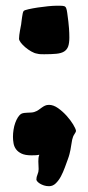

<svg xmlns="http://www.w3.org/2000/svg" viewBox="-20 -516 306 665"><path d="M243.2 -63Q243.2 -59.1 237.8 -51.3Q232.4 -43.5 230 -32.2Q227.5 -20.5 226.6 -12.5Q225.6 -4.4 224.1 2.7Q222.7 9.8 220.7 17.6Q218.8 25.4 214.8 36.1Q210.4 47.9 204.6 64Q198.7 80.1 191.2 94.5Q183.6 108.9 173.3 118.9Q163.1 128.9 149.9 128.9Q140.1 128.9 132.1 126.2Q124 123.5 118.2 119.9Q112.3 116.2 109.1 112.3Q106 108.4 106 106Q106 97.2 109.9 88.4Q113.8 79.6 113.8 69.8Q113.8 63 113.3 56.4Q112.8 49.8 112.8 43Q112.8 37.6 113.3 31.7Q113.8 25.9 116.2 20Q108.4 21.5 101.8 21.7Q95.2 22 88.9 22Q67.4 22 54.9 16.1Q42.5 10.3 35.6 1Q28.8 -8.3 26.9 -19.8Q24.9 -31.2 24.9 -42Q24.9 -54.2 26.9 -66.7Q28.8 -79.1 32.7 -90.1Q36.6 -101.1 42 -109.6Q47.4 -118.2 54.2 -122.1Q58.1 -124 63.7 -124.8Q69.3 -125.5 75.2 -125.7Q81.1 -126 87.2 -126.2Q93.3 -126.5 98.1 -127.9Q107.4 -130.9 113.5 -135.3Q119.6 -139.6 125 -143.6Q130.4 -147.5 136 -150.1Q141.6 -152.8 149.9 -152.8Q165 -152.8 181.2 -141.4Q197.3 -129.9 210.7 -115Q224.1 -100.1 233.2 -85.2Q242.2 -70.3 243.2 -63ZM216.8 -440.9Q217.8 -433.6 219 -417.7Q220.2 -401.9 220.2 -386.2Q220.2 -366.7 216.1 -355.2Q211.9 -343.8 202.1 -337.6Q192.4 -331.5 175.3 -329.8Q158.2 -328.1 132.8 -328.1Q126 -328.1 120.1 -328.4Q114.3 -328.6 108.9 -330.1Q99.1 -331.5 88.1 -337.9Q77.1 -344.2 67.6 -352.3Q58.1 -360.4 52 -368.4Q45.9 -376.5 45.9 -381.8Q45.9 -387.7 46.9 -395Q47.9 -402.3 49.1 -409.4Q50.3 -416.5 51.5 -422.4Q52.7 -428.2 53.2 -431.2Q53.7 -436.5 54.7 -443.6Q55.7 -450.7 56.6 -457.5Q57.6 -464.4 58.8 -470Q60.1 -475.6 62 -478Q64.9 -481 79.1 -484.1Q93.3 -487.3 111.1 -490Q128.9 -492.7 146.5 -494.4Q164.1 -496.1 173.8 -496.1H189Q197.8 -496.1 202.4 -494.6Q207 -493.2 209.2 -487.8Q211.4 -482.4 212.9 -471.2Q214.4 -460 216.8 -440.9Z"/></svg>

Font: Freckle Face
Style: Regular
Weight: 400
Designer: Astigmatic (AOETI)
Foundry: Astigmatic (AOETI)
Version: Version 1.000